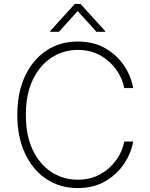

<svg xmlns="http://www.w3.org/2000/svg" viewBox="-20 -949 764 979"><path d="M659.1 -500H613.6Q604.4 -549 573 -593.6Q541.5 -638.1 491.7 -666.4Q441.8 -694.6 376.1 -694.6Q304.3 -694.6 244.3 -656.2Q184.3 -617.9 148.1 -544.2Q111.9 -470.5 111.9 -363.6Q111.9 -256 148.1 -182.2Q184.3 -108.3 244.3 -70.5Q304.3 -32.7 376.1 -32.7Q441.8 -32.7 491.7 -60.7Q541.5 -88.8 573 -133.3Q604.4 -177.9 613.6 -227.3H659.1Q648.8 -168.3 612.7 -114Q576.7 -59.7 517 -24.9Q457.4 9.9 376.1 9.9Q285.5 9.9 216.1 -36.4Q146.7 -82.7 107.4 -166.9Q68.2 -251.1 68.2 -363.6Q68.2 -476.6 107.4 -560.5Q146.7 -644.5 216.1 -690.9Q285.5 -737.2 376.1 -737.2Q457.4 -737.2 517 -702.8Q576.7 -668.3 612.7 -614Q648.8 -559.7 659.1 -500ZM280.5 -786.9 376.1 -892.8 471.6 -786.9H516.3V-790.5L390.6 -929H361.5L235.8 -790.5V-786.9Z"/></svg>

Font: Inter Extra Light BETA
Style: Regular
Weight: 200
Designer: Rasmus Andersson
Foundry: rsms
Version: Version 3.011;git-f93a4a705